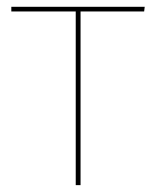

<svg xmlns="http://www.w3.org/2000/svg" viewBox="-20 -538 453 558"><path d="M400.6 -518.3H12.9V-504.7H200.1V0H214.1V-504.7H398.9Z"/></svg>

Font: Fira Sans Hair
Style: Regular
Weight: 100
Designer: bBox Type GmbH & Carrois Corporate GbR & Edenspiekermann AG
Foundry: bBox Type GmbH & Carrois Corporate GbR & Edenspiekermann AG
Version: Version 4.300;PS 004.300;hotconv 1.0.88;makeotf.lib2.5.64775